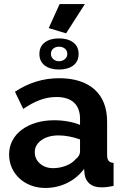

<svg xmlns="http://www.w3.org/2000/svg" viewBox="-20 -920 614 950"><path d="M204 10Q166 10 133 -2.5Q100 -15 76 -37.5Q52 -60 38.5 -90Q25 -120 25 -156Q25 -193 41.5 -224.5Q58 -256 87.5 -278Q117 -300 158 -312.5Q199 -325 248 -325Q283 -325 316.5 -319Q350 -313 376 -302V-332Q376 -384 346.5 -412Q317 -440 259 -440Q217 -440 177 -425Q137 -410 95 -381L54 -466Q155 -533 272 -533Q385 -533 447.5 -477.5Q510 -422 510 -317V-154Q510 -133 517.5 -124Q525 -115 542 -114V0Q508 7 483 7Q445 7 424.5 -10Q404 -27 399 -55L396 -84Q361 -38 311 -14Q261 10 204 10ZM242 -88Q276 -88 306.5 -100Q337 -112 354 -132Q376 -149 376 -170V-230Q352 -239 324 -244.5Q296 -250 270 -250Q218 -250 185 -226.5Q152 -203 152 -167Q152 -133 178 -110.5Q204 -88 242 -88ZM307 -755 221 -781 275 -900H400ZM175 -653Q175 -690 201.5 -710Q228 -730 272 -730Q316 -730 342.5 -710Q369 -690 369 -653Q369 -616 342.5 -596Q316 -576 272 -576Q228 -576 201.5 -596Q175 -616 175 -653ZM272 -689Q255 -689 243.5 -679.5Q232 -670 232 -653Q232 -638 243.5 -627.5Q255 -617 272 -617Q288 -617 300.5 -627Q313 -637 313 -653Q313 -670 301 -679.5Q289 -689 272 -689Z"/></svg>

Font: IngvarSans
Style: Bold
Weight: 700
Version: Version 3.000